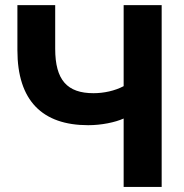

<svg xmlns="http://www.w3.org/2000/svg" viewBox="-20 -739 728 759"><path d="M619.1 0V-718.8H468.8V-398.4C433.6 -379.9 390.6 -370.6 349.6 -370.6C246.1 -370.6 198.2 -421.9 198.2 -546.4V-718.8H48.8V-540.5C48.8 -340.8 147.5 -244.1 328.6 -244.1C381.3 -244.1 435.5 -255.4 468.8 -270.5V0Z"/></svg>

Font: Winston
Style: Bold
Weight: 700
Designer: Vernon Adams, Kim Jin-seong, David Berlow, Cristiano Sobral
Foundry: The Winston Project Authors
Version: Version 3.004